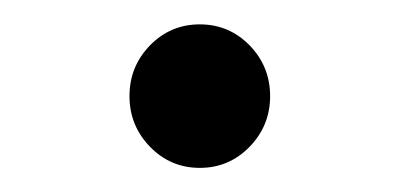

<svg xmlns="http://www.w3.org/2000/svg" viewBox="-20 -448 333 160"><path d="M105 -325.7Q87.9 -343.3 87.9 -367.9Q87.9 -392.6 105 -410.2Q122.1 -427.7 146.5 -427.7Q170.9 -427.7 188 -410.2Q205.1 -392.6 205.1 -367.9Q205.1 -343.3 188 -325.7Q170.9 -308.1 146.5 -308.1Q122.1 -308.1 105 -325.7Z"/></svg>

Font: Nova Oval
Style: Book
Weight: 400
Version: Version 2.000